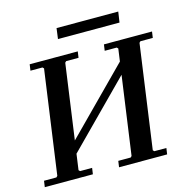

<svg xmlns="http://www.w3.org/2000/svg" viewBox="-117 -936 1029 1049"><g transform="rotate(-15 397.0 -411.5)"><path d="M195 -104 204 -175 602 -577 593 -506ZM299 -635 292 -628 210 -42 217 -35H285L280 0H8L13 -35H83L90 -42L172 -628L165 -635H97L102 -670H374L369 -635ZM719 -635 712 -628 630 -42 637 -35H705L700 0H428L433 -35H503L510 -42L592 -628L585 -635H517L522 -670H794L789 -635ZM295 -823H644L635 -763H287Z"/></g></svg>

Font: Brygada 1918 SemiBold
Style: Italic
Weight: 600
Italic angle: -8°
Designer: Mateusz Machalski | Borys Kosmynka | Przemek Hoffer
Foundry: NIEPODLEGLA 2018
Version: Version 3.006